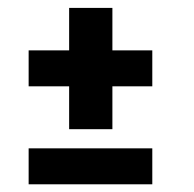

<svg xmlns="http://www.w3.org/2000/svg" viewBox="-20 -546 490 486"><path d="M155 -219V-327.5H52.5V-418.5H155V-526H264.5V-418.5H365.5V-327.5H264.5V-219ZM52.5 -170.5H365.5V-79.5H52.5Z"/></svg>

Font: League Mono Condensed
Style: Bold
Weight: 700
Width: 1
Designer: Tyler Finck
Foundry: The League of Moveable Type / Tyler Finck
Version: Version 2.210